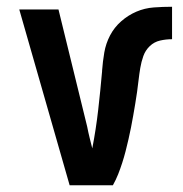

<svg xmlns="http://www.w3.org/2000/svg" viewBox="-20 -548 540 568"><path d="M314 0H186L37 -520H153L238 -173Q241 -157 245 -141Q249 -125 253 -109Q264 -166 270.5 -223Q277 -280 282 -337V-339Q284 -366 288.5 -392.5Q293 -419 305.5 -443Q318 -467 338.5 -485Q359 -503 383.5 -513.5Q408 -524 435 -526Q462 -528 489 -528V-432Q471 -432 453.5 -428Q436 -424 423 -411.5Q410 -399 404 -382Q398 -365 395 -347Q392 -329 390 -311.5Q388 -294 385.5 -276Q383 -258 380 -240.5Q377 -223 374 -205.5Q371 -188 367.5 -170.5Q364 -153 360 -135.5Q356 -118 351.5 -100.5Q347 -83 341.5 -66Q336 -49 329.5 -32.5Q323 -16 314 0Z"/></svg>

Font: Iosevka
Style: Bold
Weight: 700
Monospace: yes
Designer: Belleve Invis
Foundry: Belleve Invis
Version: Version 32.5.0; ttfautohint (v1.8.4)